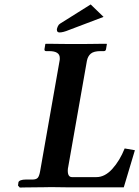

<svg xmlns="http://www.w3.org/2000/svg" viewBox="-20 -843 627 864"><path d="M388 -823 446 -767 293 -709Q276 -702 265.5 -699.5Q255 -697 248 -697Q236 -697 236 -709V-712Q237 -717 240.5 -725Q244 -733 251 -737ZM248 -569Q249 -572 249 -575.5Q249 -579 249 -582Q249 -613 201 -613H187Q180 -613 180 -621L184 -645L186 -646Q186 -646 201.5 -646Q217 -646 239.5 -645.5Q262 -645 285 -645Q308 -645 323 -645Q336 -645 358.5 -645Q381 -645 404 -645.5Q427 -646 443 -646Q459 -646 459 -646L461 -645L457 -621Q455 -613 448 -613H433Q402 -613 388.5 -601.5Q375 -590 371 -569L287 -92Q286 -88 285.5 -84Q285 -80 285 -75Q285 -46 304 -46H414Q452 -46 485.5 -83Q519 -120 541 -175L587 -167L537 0H286L209 -1Q205 -1 183 -0.5Q161 0 134.5 0Q108 0 88.5 0.5Q69 1 69 1L61 -8L63 -23Q65 -29 74 -32Q83 -35 95 -35H125Q143 -35 150 -43Q157 -51 161 -75Z"/></svg>

Font: Libertinus Serif SemiBold
Style: Italic
Weight: 600
Italic angle: -11.5°
Designer: Philipp H. Poll, Khaled Hosny
Foundry: Caleb Maclennan
Version: Version 7.051;RELEASE